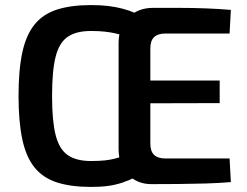

<svg xmlns="http://www.w3.org/2000/svg" viewBox="-20 -723 973 756"><path d="M338 -703Q376 -703 405.5 -699.5Q435 -696 462 -689Q489 -682 517 -670L470 -582Q451 -588 432.5 -592Q414 -596 391.5 -598.5Q369 -601 338 -601Q280 -601 246.5 -578Q213 -555 199 -499.5Q185 -444 185 -345Q185 -247 199 -191.5Q213 -136 246.5 -112.5Q280 -89 338 -89Q371 -89 393.5 -91.5Q416 -94 434.5 -99Q453 -104 473 -111L517 -27Q489 -13 462 -4Q435 5 406 9Q377 13 338 13Q260 13 205 -4.5Q150 -22 116.5 -63Q83 -104 68 -173.5Q53 -243 53 -345Q53 -448 68 -517Q83 -586 116.5 -627Q150 -668 205 -685.5Q260 -703 338 -703ZM582 -692Q634 -692 686.5 -692Q739 -692 791 -690Q843 -688 889 -684L884 -591H631Q602 -591 587 -577Q572 -563 572 -533V-157Q572 -127 587 -113Q602 -99 631 -99H884L889 -6Q842 -2 789.5 -0.5Q737 1 683 1.5Q629 2 576 2Q520 2 483.5 -36Q447 -74 447 -136V-554Q447 -616 485 -654Q523 -692 582 -692ZM464 -406H845V-317L464 -316Z"/></svg>

Font: Exo 2 SemiBold
Style: Regular
Weight: 600
Designer: Natanael Gama
Foundry: Natanael Gama
Version: Version 2.010